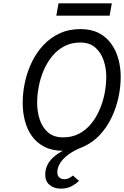

<svg xmlns="http://www.w3.org/2000/svg" viewBox="-20 -885 738 1142"><path d="M356 12Q291 12 245 -11.5Q199 -35 170.2 -75Q141.5 -115 128.2 -166.2Q115 -217.5 115 -273Q115 -334 128.5 -396.5Q142 -459 169.2 -515.5Q196.5 -572 237.8 -616.2Q279 -660.5 334.2 -686.2Q389.5 -712 459 -712Q523 -712 568.5 -688Q614 -664 642.5 -623.5Q671 -583 684.5 -532.5Q698 -482 698 -429Q698 -367 684.2 -304.2Q670.5 -241.5 643.2 -184.8Q616 -128 575 -83.8Q534 -39.5 479.2 -13.8Q424.5 12 356 12ZM356 -68Q407.5 -68 448.5 -89Q489.5 -110 520 -146.5Q550.5 -183 571 -229.5Q591.5 -276 601.8 -327.2Q612 -378.5 612 -429Q612 -479 596.5 -525.5Q581 -572 547 -602Q513 -632 457 -632Q405 -632 364 -610.8Q323 -589.5 292.2 -552.8Q261.5 -516 241.2 -469.8Q221 -423.5 211 -372.8Q201 -322 201 -273Q201 -220 216.5 -173.2Q232 -126.5 266 -97.2Q300 -68 356 -68ZM342 237Q301.5 237 275.2 215.2Q249 193.5 249 154Q249 97.5 292.2 55.2Q335.5 13 409 -10H470Q418.5 10.5 385.5 35.2Q352.5 60 336.8 86.5Q321 113 321 139Q321 160.5 333.2 170.8Q345.5 181 361 181Q379 181 392 173.8Q405 166.5 414 159L450 191Q433.5 207.5 406.5 222.2Q379.5 237 342 237ZM315 -792 328 -865H645L632 -792Z"/></svg>

Font: Overpass
Style: Italic
Weight: 400
Italic angle: -10°
Designer: Delve Withrington, Dave Bailey, Thomas Jockin
Foundry: Delve Fonts LLC
Version: Version 4.000